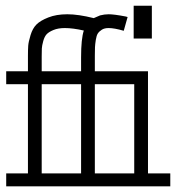

<svg xmlns="http://www.w3.org/2000/svg" viewBox="-20 -661 626 681"><path d="M2 0V-45.9H79.1V-362.3H2V-408.2H79.1V-462.9Q79.1 -485.4 80.1 -499Q81.1 -512.7 88.4 -536.6Q95.7 -560.5 109.4 -574.2Q123 -587.9 151.4 -599.1Q179.7 -610.4 218.8 -610.4Q257.8 -610.4 312.5 -596.7Q323.2 -601.6 335 -606.4Q350.6 -610.4 365.2 -610.4Q384.8 -610.4 425.8 -602.5L432.6 -600.6L418.9 -551.8Q385.7 -561.5 365.2 -561.5Q350.6 -561.5 341.3 -555.7Q332 -549.8 327.1 -542.5Q322.3 -535.2 319.8 -519.5Q317.4 -503.9 316.9 -493.7Q316.4 -483.4 316.4 -462.9V-408.2H504.9V-45.9H584V0ZM127.9 -362.3V-45.9H267.6V-362.3ZM127.9 -460V-408.2H267.6V-458Q267.6 -523.4 277.3 -552.7Q238.3 -561.5 210 -561.5Q186.5 -561.5 169.9 -554.7Q153.3 -547.9 145.5 -539.6Q137.7 -531.2 133.3 -515.1Q128.9 -499 128.4 -489.3Q127.9 -479.5 127.9 -460ZM456.1 -45.9V-362.3H316.4V-45.9ZM454.1 -524.4V-640.6H518.6V-524.4Z"/></svg>

Font: Thabit
Style: Regular
Weight: 500
Designer: Regenerated by Nadim Shaikli
Foundry: MAK Alagha
Version: 0.01